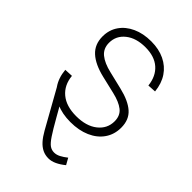

<svg xmlns="http://www.w3.org/2000/svg" viewBox="-220 -617 907 907"><g transform="rotate(45 233.5 -163.5)"><path d="M94.2 -98.1Q143.1 -12.2 172.9 40.3Q202.6 92.8 220.7 119.9Q238.8 147 252.2 156.2Q265.6 165.5 282.2 165.5Q297.9 165.5 313.7 157.2Q329.6 148.9 346.7 135.3L364.7 167.5Q343.8 184.6 323.2 194.3Q302.7 204.1 282.7 204.1Q260.7 204.1 242.7 195.3Q224.6 186.5 208.7 168.9Q192.9 151.4 177.7 124.5L63.5 -79.6ZM234.9 9.3Q179.7 9.3 138.2 -9.5Q96.7 -28.3 72.3 -63.5Q47.9 -98.6 43.5 -148.4L85.9 -150.4Q91.3 -93.8 129.6 -61.8Q168 -29.8 234.4 -29.8Q301.3 -29.8 340.8 -61Q380.4 -92.3 380.4 -141.1Q380.4 -179.2 354.7 -199.5Q329.1 -219.7 280.8 -231L193.8 -251.5Q126 -267.6 91.1 -299.6Q56.2 -331.5 56.2 -384.3Q56.2 -427.7 78.9 -460.7Q101.6 -493.7 142.1 -512.2Q182.6 -530.8 235.8 -530.8Q287.1 -530.8 325.7 -512.2Q364.3 -493.7 387.5 -459.2Q410.6 -424.8 415.5 -376L373.5 -373.5Q367.2 -429.7 332 -460.7Q296.9 -491.7 235.8 -491.7Q174.3 -491.7 136.7 -461.9Q99.1 -432.1 99.1 -384.8Q99.1 -346.7 126 -324.7Q152.8 -302.7 203.1 -291L290.5 -270Q356.4 -254.4 390.1 -224.6Q423.8 -194.8 423.8 -142.1Q423.8 -96.7 400.1 -62.5Q376.5 -28.3 333.7 -9.5Q291 9.3 234.9 9.3Z"/></g></svg>

Font: Inter 28pt ExtraLight
Style: Regular
Weight: 250
Designer: Rasmus Andersson
Foundry: rsms
Version: Version 4.001;git-66647c0bb